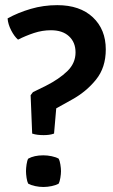

<svg xmlns="http://www.w3.org/2000/svg" viewBox="-20 -716 440 746"><path d="M9.5 -644.5Q50 -667 99.5 -681.5Q149 -696 202.5 -696Q290.5 -696 340.8 -648.8Q391 -601.5 391 -524Q391 -453.5 353.2 -406.8Q315.5 -360 260.5 -329.5L198.5 -295L190 -197Q180.5 -193.5 170 -192.2Q159.5 -191 149.5 -191Q138.5 -191 127 -192.2Q115.5 -193.5 105 -197L99 -346L108 -358L158 -382.5Q209.5 -408.5 241.5 -439.5Q273.5 -470.5 273.5 -512.5Q273.5 -551.5 248.2 -575Q223 -598.5 178 -598.5Q144.5 -598.5 112 -587.8Q79.5 -577 50 -562Q35.5 -574.5 23.2 -598.5Q11 -622.5 9.5 -644.5ZM148.5 -112.5Q164.5 -112.5 181 -109Q197.5 -105.5 208 -99.5Q212 -92.5 214.5 -77.2Q217 -62 217 -51Q217 -40 214.5 -25Q212 -10 208 -2.5Q197.5 3.5 181 7Q164.5 10.5 148.5 10.5Q132.5 10.5 116.5 7Q100.5 3.5 89.5 -2.5Q85.5 -10 83.2 -25Q81 -40 81 -51Q81 -62 83.2 -77.2Q85.5 -92.5 89.5 -99.5Q112.5 -112.5 148.5 -112.5Z"/></svg>

Font: Signika Negative Light Medium
Style: Regular
Weight: 500
Version: Version 2.001